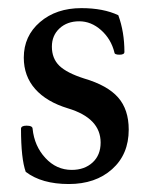

<svg xmlns="http://www.w3.org/2000/svg" viewBox="-20 -445 367 477"><path d="M150.9 12.2Q83.5 12.2 43.9 -18.1Q32.2 -50.8 32.2 -125Q32.2 -132.8 45.9 -132.8Q61 -132.8 61 -125Q65.4 -82 92.8 -52.5Q120.1 -22.9 158.2 -22.9Q189.9 -22.9 210 -41.3Q230 -59.6 230 -90.8Q230 -151.4 148.9 -175.8Q95.7 -191.9 67.4 -223.9Q39.1 -255.9 39.1 -301.8Q39.1 -355.5 79.3 -390.1Q119.6 -424.8 182.1 -424.8Q236.8 -424.8 273.9 -407.2Q289.1 -365.7 289.1 -315.9Q289.1 -309.1 276.9 -309.1Q264.2 -309.1 264.2 -314.9Q255.9 -348.1 231.2 -370.1Q206.5 -392.1 176.8 -392.1Q147 -392.1 127.9 -374.5Q108.9 -356.9 108.9 -329.1Q108.9 -299.8 127.4 -281.7Q146 -263.7 189 -250Q247.1 -232.9 273.4 -202.9Q299.8 -172.9 299.8 -123Q299.8 -61.5 258.5 -24.7Q217.3 12.2 150.9 12.2Z"/></svg>

Font: Junicode SmCond Medium
Style: Regular
Weight: 500
Width: 4
Designer: Peter S. Baker
Version: Version 2.206